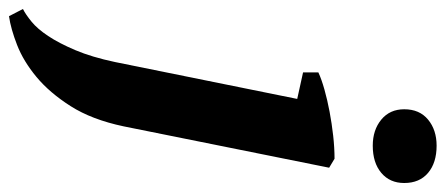

<svg xmlns="http://www.w3.org/2000/svg" viewBox="-383 -477 991 427"><g transform="rotate(90 112.5 -263.5)"><path d="M119 -429 60 -442V-476Q75 -483 98 -489.5Q121 -496 147.5 -501Q174 -506 201 -509Q228 -512 252 -512L272 -500L180 -43Q165 28 135 75Q105 122 70 151Q35 180 -1 194Q-37 208 -65 212L-81 181Q-69 175 -53 162Q-37 149 -21 125Q-5 101 10.5 64.5Q26 28 37 -24ZM142 -667Q142 -701 165 -720Q188 -739 223 -739Q261 -739 283.5 -720Q306 -701 306 -667Q306 -635 283.5 -616Q261 -597 223 -597Q188 -597 165 -616Q142 -635 142 -667Z"/></g></svg>

Font: PT Serif
Style: Bold Italic
Weight: 700
Italic angle: -12°
Designer: A.Korolkova, O.Umpeleva, V.Yefimov
Foundry: ParaType Ltd
Version: Version 1.000W OFL